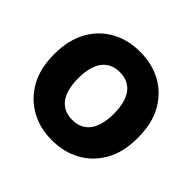

<svg xmlns="http://www.w3.org/2000/svg" viewBox="-176 -937 1147 1147"><g transform="rotate(45 397.5 -363.5)"><path d="M44 -363.6Q44 -484.4 91.3 -568.5Q115.4 -611.5 148.3 -643.1Q181.1 -674.7 220.5 -695.7Q259.9 -716.6 304.9 -726.9Q349.8 -737.2 397.7 -737.2Q446 -737.2 490.8 -726.9Q535.5 -716.6 574.9 -695.7Q614.3 -674.7 647.2 -642.9Q680 -611.2 704.2 -568.5Q751.4 -485.1 751.4 -363.6Q751.4 -241.5 704.2 -159.1Q680 -116.5 647.4 -84.7Q614.7 -52.9 575.3 -32Q535.9 -11 491.1 -0.5Q446.4 9.9 397.7 9.9Q349.1 9.9 304.3 -0.5Q259.6 -11 220.3 -32.1Q181.1 -53.3 148.4 -85.2Q115.8 -117.2 91.3 -159.8Q44 -242.2 44 -363.6ZM247.2 -363.6Q247.2 -265.6 285.7 -213.8Q324.2 -161.9 397.7 -161.9Q471.2 -161.9 509.8 -213.8Q548.3 -265.6 548.3 -363.6Q548.3 -461.6 509.8 -513.5Q471.2 -565.3 397.7 -565.3Q324.2 -565.3 285.7 -513.5Q247.2 -461.6 247.2 -363.6Z"/></g></svg>

Font: Inter P Black
Style: Regular
Weight: 900
Designer: Rasmus Andersson
Foundry: rsms
Version: Version 3.018;git-588b23468